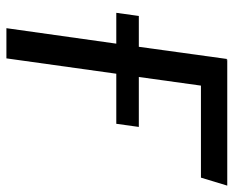

<svg xmlns="http://www.w3.org/2000/svg" viewBox="-85 -644 729 599"><g transform="rotate(90 279.5 -344.5)"><path d="M247.1 -606.9 220.2 -413.1H376L366.2 -342.8H210L162.1 0H67.9L116.2 -342.8H20L29.8 -413.1H126L164.1 -689L168.9 -685.1L166 -689H559.1L534.2 -606.9Z"/></g></svg>

Font: FiraSans-Italic
Style: Italic
Weight: 400
Italic angle: -8°
Designer: Carrois Corporate & Edenspiekermann AG
Foundry: Carrois Corporate GbR & Edenspiekermann AG
Version: Version 3.106;PS 003.106;hotconv 1.0.70;makeotf.lib2.5.58329